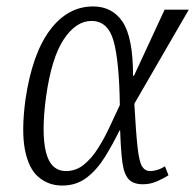

<svg xmlns="http://www.w3.org/2000/svg" viewBox="-20 -566 606 596"><path d="M173 10Q131 10 100 -16Q69 -42 57.5 -100.5Q46 -159 59 -257Q80 -399 135 -472.5Q190 -546 269 -546Q329 -546 361 -497.5Q393 -449 393 -331H396L491 -536H566L397 -244Q402 -154 407 -109Q412 -64 421 -49.5Q430 -35 446 -35Q457 -35 469.5 -39Q482 -43 492 -50L503 -22Q488 -12 467 -3Q446 6 424 6Q394 6 379.5 -9.5Q365 -25 360 -61.5Q355 -98 353 -161H351Q330 -118 305.5 -78.5Q281 -39 249 -14.5Q217 10 173 10ZM185 -35Q216 -35 240.5 -55Q265 -75 284.5 -106Q304 -137 320.5 -172.5Q337 -208 352 -240Q350 -377 332.5 -439Q315 -501 264 -501Q216 -501 178 -444Q140 -387 123 -266Q108 -154 122.5 -94.5Q137 -35 185 -35Z"/></svg>

Font: Noto Serif Condensed Light
Style: Italic
Weight: 300
Width: 3
Italic angle: -12°
Designer: Monotype Design Team
Foundry: Monotype Imaging Inc.
Version: Version 2.014; ttfautohint (v1.8.4.7-5d5b)